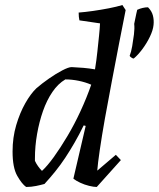

<svg xmlns="http://www.w3.org/2000/svg" viewBox="-20 -732 632 764"><path d="M84 12Q67 0 48.5 -32.5Q30 -65 30 -129Q30 -185 44.5 -234Q59 -283 80.5 -321Q102 -359 125 -381Q147 -400 175 -419.5Q203 -439 228 -452Q253 -465 265 -465Q289 -464 312 -462Q335 -460 358 -456Q364 -493 367.5 -527Q371 -561 374 -589Q377 -617 378 -639L296 -651Q293 -664 293 -682Q319 -684 350.5 -688.5Q382 -693 413 -699Q444 -705 467 -712L480 -692Q468 -634 454 -560Q440 -486 425 -408.5Q410 -331 397.5 -260.5Q385 -190 377 -135Q369 -80 367 -53L441 -116L461 -95L365 12Q353 12 334.5 7.5Q316 3 299 -5Q282 -13 272 -21L321 -231L313 -233Q295 -196 276.5 -164Q258 -132 239.5 -104Q221 -76 200 -50Q179 -24 157 0Q143 4 123.5 8Q104 12 84 12ZM147 -52Q168 -71 194 -107Q220 -143 248 -190Q276 -237 300.5 -290Q325 -343 343 -395Q320 -405 293 -410.5Q266 -416 240 -416Q211 -399 188.5 -366Q166 -333 151 -290Q136 -247 127.5 -198.5Q119 -150 119 -102Q119 -99 119 -97Q119 -95 119 -92Q124 -81 131.5 -70.5Q139 -60 147 -52ZM514 -637Q515 -642 517.5 -654Q520 -666 522.5 -678Q525 -690 526 -693Q537 -698 548 -700.5Q559 -703 569 -703Q584 -688 588.5 -670Q593 -652 591 -633Q589 -612 576.5 -586Q564 -560 546.5 -536.5Q529 -513 512 -499Q508 -499 502 -503.5Q496 -508 496 -510Q502 -525 506 -548Q510 -571 513 -595Q516 -619 514 -637Z"/></svg>

Font: Labrada Medium
Style: Italic
Weight: 500
Italic angle: -7°
Designer: Mercedes Jáuregui
Foundry: Omnibus-Type Team
Version: Version 1.000